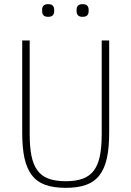

<svg xmlns="http://www.w3.org/2000/svg" viewBox="-20 -893 633 925"><path d="M123 -698V-248Q123 -186 131.5 -143Q140 -100 160 -72.5Q180 -45 213.5 -32.5Q247 -20 297 -20Q346 -20 379.5 -32.5Q413 -45 433 -72.5Q453 -100 461.5 -143Q470 -186 470 -248V-698H506V-253Q506 -181 495 -131Q484 -81 459.5 -49Q435 -17 395 -2.5Q355 12 297 12Q238 12 198 -2.5Q158 -17 133.5 -49Q109 -81 98 -131Q87 -181 87 -253V-698ZM212 -812Q196 -812 189.5 -819.5Q183 -827 183 -838V-847Q183 -858 189.5 -865.5Q196 -873 212 -873Q228 -873 234.5 -865.5Q241 -858 241 -847V-838Q241 -827 234.5 -819.5Q228 -812 212 -812ZM378 -812Q362 -812 355.5 -819.5Q349 -827 349 -838V-847Q349 -858 355.5 -865.5Q362 -873 378 -873Q394 -873 400.5 -865.5Q407 -858 407 -847V-838Q407 -827 400.5 -819.5Q394 -812 378 -812Z"/></svg>

Font: IBM Plex Sans Condensed ExtraLight
Style: Regular
Weight: 200
Width: 3
Designer: Mike Abbink, Paul van der Laan, Pieter van Rosmalen
Foundry: Bold Monday
Version: Version 1.3